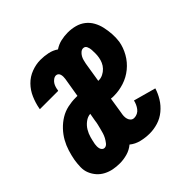

<svg xmlns="http://www.w3.org/2000/svg" viewBox="-151 -657 795 795"><g transform="rotate(-45 246.0 -260.0)"><path d="M119 8Q99 8 81 4.5Q63 1 46.5 -7.5Q30 -16 18 -29.5Q6 -43 -1 -60Q-8 -77 -7.5 -96.5Q-7 -116 -4 -135Q0 -157 7 -179.5Q14 -202 25.5 -222.5Q37 -243 54 -261Q71 -279 91.5 -291.5Q112 -304 135 -309Q158 -314 180 -314H192L206 -398Q207 -404 207 -410.5Q207 -417 205.5 -423Q204 -429 199.5 -433Q195 -437 189 -437Q181 -437 173.5 -431.5Q166 -426 161.5 -419Q157 -412 154.5 -403.5Q152 -395 151 -387L150 -385H43L44 -391Q49 -417 60 -442.5Q71 -468 90.5 -488Q110 -508 136.5 -518Q163 -528 189 -528Q211 -528 232.5 -523.5Q254 -519 271 -507Q289 -519 309 -523.5Q329 -528 349 -528Q371 -528 391.5 -522.5Q412 -517 428 -504.5Q444 -492 454 -474Q464 -456 468.5 -435.5Q473 -415 474.5 -393.5Q476 -372 473 -350Q468 -321 452.5 -293.5Q437 -266 412.5 -246Q388 -226 358.5 -216.5Q329 -207 300 -207Q296 -207 291.5 -207Q287 -207 282 -208L271 -138Q269 -129 268.5 -120Q268 -111 270.5 -102.5Q273 -94 279 -88.5Q285 -83 294 -83Q304 -83 313 -87.5Q322 -92 328 -100Q334 -108 338 -117Q342 -126 344 -135L442 -108Q435 -85 421.5 -63Q408 -41 387.5 -24Q367 -7 342.5 0.5Q318 8 294 8Q269 8 244.5 2Q220 -4 202 -19Q184 -4 162 2Q140 8 119 8ZM301 -297Q313 -297 325 -303Q337 -309 346 -318.5Q355 -328 360 -339.5Q365 -351 367 -363Q369 -374 369 -385Q369 -396 368.5 -406.5Q368 -417 363.5 -427Q359 -437 348 -437Q340 -437 333 -431Q326 -425 321.5 -417Q317 -409 315 -401Q313 -393 311 -384L297 -297ZM119 -82Q129 -82 136.5 -91.5Q144 -101 149 -110.5Q154 -120 157 -130Q160 -140 162.5 -150Q165 -160 167.5 -170Q170 -180 171 -190L177 -224Q161 -223 146.5 -212Q132 -201 123 -186Q114 -171 109.5 -154.5Q105 -138 102 -122Q101 -116 101 -109.5Q101 -103 102.5 -97Q104 -91 108.5 -86.5Q113 -82 119 -82Z"/></g></svg>

Font: Iosevka SS18 Extrabold
Style: Italic
Weight: 800
Italic angle: -9°
Monospace: yes
Designer: Belleve Invis
Foundry: Belleve Invis
Version: Version 25.1.1; ttfautohint (v1.8.4)